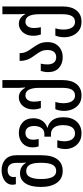

<svg xmlns="http://www.w3.org/2000/svg" viewBox="675 -1486 1060 2451"><g transform="rotate(-90 1205.5 -260.0)"><path d="M250 10Q151 10 98 -64.5Q45 -139 45 -267Q45 -397 91 -466Q137 -535 219 -535Q308 -535 351 -461H356Q354 -482 353 -501.5Q352 -521 352 -537V-587Q352 -636 329 -664.5Q306 -693 259 -693Q219 -693 195 -673Q171 -653 171 -615Q171 -602 174 -588H80Q73 -612 73 -631Q73 -673 97.5 -704Q122 -735 164.5 -752.5Q207 -770 259 -770Q345 -770 397.5 -721Q450 -672 450 -583V-266Q450 -127 398 -58.5Q346 10 250 10ZM250 -73Q304 -73 328.5 -121Q353 -169 353 -256V-280Q353 -366 328 -411Q303 -456 244 -456Q194 -456 170 -405.5Q146 -355 146 -266Q146 -174 170.5 -123.5Q195 -73 250 -73Z M730 250Q663 250 618 219.5Q573 189 551 142Q529 95 529 44Q529 14 534.5 -13Q540 -40 548 -59H641Q636 -43 632 -17.5Q628 8 628 37Q628 67 637.5 97Q647 127 669.5 147Q692 167 729 167Q781 167 807.5 127Q834 87 834 14Q834 -61 803.5 -100.5Q773 -140 720 -140H687V-224H720Q771 -224 797 -260.5Q823 -297 823 -354Q823 -408 800.5 -437Q778 -466 736 -466Q692 -466 670 -438.5Q648 -411 648 -368Q648 -348 650.5 -333Q653 -318 657 -297H563Q556 -319 553 -336Q550 -353 550 -375Q550 -455 602 -502.5Q654 -550 736 -550Q817 -550 869.5 -501Q922 -452 922 -365Q922 -299 890.5 -252Q859 -205 802 -187V-183Q859 -170 897 -121.5Q935 -73 935 17Q935 126 879.5 188Q824 250 730 250Z M1213 250Q1147 250 1103.5 218.5Q1060 187 1038 137Q1016 87 1016 30Q1016 -7 1022.5 -36Q1029 -65 1038 -84H1130Q1125 -69 1119.5 -41.5Q1114 -14 1114 24Q1114 61 1124 93.5Q1134 126 1155.5 146.5Q1177 167 1212 167Q1264 167 1287 125.5Q1310 84 1310 10V-290Q1310 -375 1287 -420.5Q1264 -466 1213 -466Q1178 -466 1156 -437.5Q1134 -409 1134 -357Q1134 -312 1144 -269H1051Q1044 -293 1039.5 -314.5Q1035 -336 1035 -364Q1035 -424 1057 -465.5Q1079 -507 1114 -528.5Q1149 -550 1188 -550Q1229 -550 1259 -529Q1289 -508 1310 -470H1315Q1313 -492 1311.5 -514Q1310 -536 1310 -553V-760H1409V12Q1409 123 1358 186.5Q1307 250 1213 250Z M1702 10Q1618 10 1564.5 -38.5Q1511 -87 1511 -176Q1511 -204 1515 -225.5Q1519 -247 1526 -270H1619Q1614 -249 1611.5 -228.5Q1609 -208 1609 -184Q1609 -132 1632.5 -102.5Q1656 -73 1701 -73Q1745 -73 1769 -101.5Q1793 -130 1793 -183Q1793 -236 1774.5 -270.5Q1756 -305 1732 -337Q1714 -362 1696 -389.5Q1678 -417 1666 -453.5Q1654 -490 1654 -540H1753Q1753 -490 1771.5 -453Q1790 -416 1815 -383Q1844 -343 1869 -297Q1894 -251 1894 -183Q1894 -122 1868.5 -79Q1843 -36 1799.5 -13Q1756 10 1702 10Z M2153 250Q2087 250 2043.5 218.5Q2000 187 1978 137Q1956 87 1956 30Q1956 -7 1962.5 -36Q1969 -65 1978 -84H2070Q2065 -69 2059.5 -41.5Q2054 -14 2054 24Q2054 61 2064 93.5Q2074 126 2095.5 146.5Q2117 167 2152 167Q2204 167 2227 125.5Q2250 84 2250 10V-290Q2250 -375 2227 -420.5Q2204 -466 2153 -466Q2118 -466 2096 -437.5Q2074 -409 2074 -357Q2074 -312 2084 -269H1991Q1984 -293 1979.5 -314.5Q1975 -336 1975 -364Q1975 -424 1997 -465.5Q2019 -507 2054 -528.5Q2089 -550 2128 -550Q2169 -550 2199 -529Q2229 -508 2250 -470H2255Q2253 -492 2251.5 -514Q2250 -536 2250 -553V-760H2349V12Q2349 123 2298 186.5Q2247 250 2153 250Z"/></g></svg>

Font: Noto Sans Georgian Condensed Medium
Style: Regular
Weight: 500
Width: 3
Designer: Monotype Design Team, Akaki Razmadze
Foundry: Google LLC
Version: Version 2.005; ttfautohint (v1.8.4.7-5d5b)